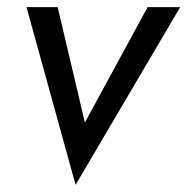

<svg xmlns="http://www.w3.org/2000/svg" viewBox="-20 -480 523 536"><path d="M54 -460H141L217 -138L392 -460H483L191 36Z"/></svg>

Font: Jost*
Style: Italic
Weight: 400
Italic angle: -10°
Version: Version 3.7